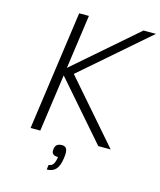

<svg xmlns="http://www.w3.org/2000/svg" viewBox="-130 -793 910 1090"><g transform="rotate(15 324.5 -248.0)"><path d="M255.4 -700.2 210.9 -382.8 576.2 -700.2H649.4L257.8 -359.9L570.8 0H498L204.6 -336.9L157.2 0H100.1L198.2 -700.2ZM327.6 116.2Q321.3 162.6 302.7 183.3Q284.2 204.1 249.5 204.1L253.4 175.8Q270 175.8 279.5 162.4Q289.1 148.9 293.5 119.1Q271.5 119.1 262.7 110.1Q253.9 101.1 256.8 81.1Q259.3 63.5 269.3 55.7Q279.3 47.9 299.3 47.9Q319.3 47.9 326.2 64Q333 80.1 327.6 116.2Z"/></g></svg>

Font: Fivo Sans Light
Style: Regular
Weight: 300
Designer: Alexander Slobzheninov
Foundry: Alexander Slobzheninov
Version: 1.0